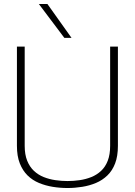

<svg xmlns="http://www.w3.org/2000/svg" viewBox="-20 -934 677 964"><path d="M65 -202V-700H104V-202Q104 -158 116.5 -127Q129 -96 150.5 -76Q172 -56 199.5 -45Q227 -34 258 -29.5Q289 -25 319 -25Q350 -25 380.5 -29.5Q411 -34 438.5 -45Q466 -56 487.5 -76Q509 -96 521 -127Q533 -158 533 -202V-700H572V-202Q572 -150 558 -113.5Q544 -77 519 -53Q494 -29 462 -15.5Q430 -2 393 4Q356 10 319 10Q281 10 244.5 4Q208 -2 175.5 -15.5Q143 -29 118.5 -53Q94 -77 79.5 -113.5Q65 -150 65 -202ZM303 -744 175 -914H218L339 -744Z"/></svg>

Font: Georama ExtraLight
Style: Regular
Weight: 250
Version: Version 1.001